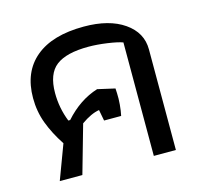

<svg xmlns="http://www.w3.org/2000/svg" viewBox="-83 -616 742 706"><g transform="rotate(-15 288.5 -263.0)"><path d="M110 -131Q79 -178 62 -223.5Q45 -269 45 -320Q45 -419 109 -472.5Q173 -526 293 -526Q389 -526 446 -486.5Q503 -447 503 -383V0H419V-432Q400 -439 361.5 -444.5Q323 -450 290 -450Q206 -450 167 -420Q128 -390 128 -317Q128 -260 149 -207H156Q211 -269 281 -291L347 -276L348 -257Q349 -238 347 -214.5Q345 -191 341 -173H276L268 -215Q237 -210 199 -183L147 0H61Z"/></g></svg>

Font: Athiti Medium
Style: Regular
Weight: 500
Designer: CadsonDemak Team
Foundry: CadsonDemak
Version: Version 1.033